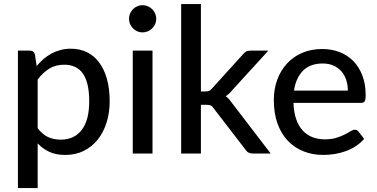

<svg xmlns="http://www.w3.org/2000/svg" viewBox="-20 -758 1862 948"><path d="M166 -125Q190 -93.5 217.8 -81Q245.5 -68.5 280 -68.5Q347 -68.5 383.8 -116.8Q420.5 -165 420.5 -257.5Q420.5 -306 412.2 -340.2Q404 -374.5 388.2 -396.2Q372.5 -418 349.5 -428.2Q326.5 -438.5 297.5 -438.5Q255 -438.5 223.8 -419.5Q192.5 -400.5 166 -365.5ZM161 -432Q177 -451 195.2 -466.8Q213.5 -482.5 234.5 -493.8Q255.5 -505 279.2 -511.2Q303 -517.5 330 -517.5Q373.5 -517.5 408.8 -500.5Q444 -483.5 469 -450.5Q494 -417.5 507.8 -369Q521.5 -320.5 521.5 -257.5Q521.5 -201 506.2 -152.8Q491 -104.5 462.8 -69Q434.5 -33.5 393.8 -13.2Q353 7 302 7Q256.5 7 224 -8Q191.5 -23 166 -50V170.5H68.5V-508H127Q147.5 -508 152.5 -488.5Z M733 -508V0H635.5V-508ZM751.5 -665Q751.5 -651.5 746 -639.2Q740.5 -627 731.2 -617.8Q722 -608.5 709.5 -603.2Q697 -598 683.5 -598Q670 -598 658 -603.2Q646 -608.5 636.8 -617.8Q627.5 -627 622.2 -639.2Q617 -651.5 617 -665Q617 -679 622.2 -691.2Q627.5 -703.5 636.8 -712.8Q646 -722 658 -727.2Q670 -732.5 683.5 -732.5Q697 -732.5 709.5 -727.2Q722 -722 731.2 -712.8Q740.5 -703.5 746 -691.2Q751.5 -679 751.5 -665Z M972 -738V-306.5H995Q1005.5 -306.5 1012.5 -309.5Q1019.5 -312.5 1027 -321.5L1179 -489Q1186 -498.5 1194.5 -503.2Q1203 -508 1216 -508H1305L1125.5 -311.5Q1111 -293 1094.5 -283Q1104 -276.5 1111.2 -268Q1118.5 -259.5 1125.5 -249.5L1316.5 0H1229Q1217 0 1208.2 -4Q1199.5 -8 1192.5 -18.5L1035.5 -222.5Q1028 -234 1020.5 -237.2Q1013 -240.5 998 -240.5H972V0H874.5V-738Z M1697.5 -310.5Q1697.5 -339.5 1689.2 -364Q1681 -388.5 1665 -406.5Q1649 -424.5 1626 -434.5Q1603 -444.5 1573 -444.5Q1511.5 -444.5 1476.2 -409Q1441 -373.5 1431.5 -310.5ZM1778 -72.5Q1760 -51.5 1736.5 -36.2Q1713 -21 1686.5 -11.5Q1660 -2 1631.8 2.5Q1603.5 7 1576 7Q1523.5 7 1478.8 -10.8Q1434 -28.5 1401.2 -62.8Q1368.5 -97 1350.2 -147.8Q1332 -198.5 1332 -264.5Q1332 -317.5 1348.5 -363.2Q1365 -409 1395.8 -443Q1426.5 -477 1471 -496.5Q1515.5 -516 1571 -516Q1617.5 -516 1656.8 -500.8Q1696 -485.5 1724.5 -456.5Q1753 -427.5 1769.2 -385Q1785.5 -342.5 1785.5 -288Q1785.5 -265.5 1780.5 -257.8Q1775.5 -250 1762 -250H1429Q1430.5 -204.5 1442 -170.8Q1453.5 -137 1473.8 -114.5Q1494 -92 1522 -81Q1550 -70 1584.5 -70Q1617 -70 1640.8 -77.5Q1664.5 -85 1681.8 -93.8Q1699 -102.5 1710.8 -110Q1722.5 -117.5 1731.5 -117.5Q1743.5 -117.5 1750 -108.5Z"/></svg>

Font: LatoLatin Medium
Style: Regular
Weight: 500
Designer: Lukasz Dziedzic with Adam Twardoch and Botio Nikoltchev
Foundry: tyPoland Lukasz Dziedzic
Version: Version 2.015; 2015-08-06; http://www.latofonts.com/